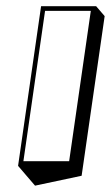

<svg xmlns="http://www.w3.org/2000/svg" viewBox="-20 -533 356 617"><path d="M38.1 0 65.3 31.8 92.6 63.6 242.3 31.8 316.3 -481.2 289 -513H112ZM55.2 -15 124.8 -498H271.8L202.2 -15Z"/></svg>

Font: Blink
Style: 3DObl
Weight: 400
Designer: Mew Too
Foundry: Cannot Into Space Fonts
Version: Version 001.000